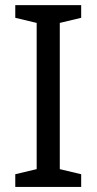

<svg xmlns="http://www.w3.org/2000/svg" viewBox="-20 -734 379 754"><path d="M298.8 0H40V-49.8L124 -69.8V-644L40 -664.1V-713.9H298.8V-664.1L214.8 -644V-69.8L298.8 -49.8Z"/></svg>

Font: Puppies Kittens
Style: Regular
Weight: 400
Foundry: Ascender Corporation and Peter Mawhorter
Version: Version 0.1